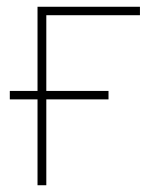

<svg xmlns="http://www.w3.org/2000/svg" viewBox="-20 -548 453 568"><path d="M394 -528V-503H117V-279H301V-254H117V0H91V-254H9V-279H91V-528Z"/></svg>

Font: Noto Sans UI Thin
Style: Regular
Weight: 250
Designer: Monotype Design Team
Foundry: Monotype Imaging Inc.
Version: Version 1.901